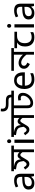

<svg xmlns="http://www.w3.org/2000/svg" viewBox="2132 -3084 962 5267"><g transform="rotate(-90 2613.5 -451.0)"><path d="M288 -545Q386 -545 433 -502Q480 -459 480 -365V0H416L399 -76H395Q372 -47 347.5 -27.5Q323 -8 291.5 1Q260 10 215 10Q167 10 128.5 -7Q90 -24 68 -59.5Q46 -95 46 -149Q46 -229 109 -272.5Q172 -316 303 -320L394 -323V-355Q394 -422 365 -448Q336 -474 283 -474Q241 -474 203 -461.5Q165 -449 132 -433L105 -499Q140 -518 188 -531.5Q236 -545 288 -545ZM314 -259Q214 -255 175.5 -227Q137 -199 137 -148Q137 -103 164.5 -82Q192 -61 235 -61Q303 -61 348 -98.5Q393 -136 393 -214V-262Z M1253 -622V-551H1148V0H1071V-353L1094 -290Q1063 -331 1040.5 -353Q1018 -375 997 -375Q983 -375 971 -367Q959 -359 944 -336.5Q929 -314 904 -268Q877 -219 855 -187.5Q833 -156 808.5 -141.5Q784 -127 749 -127Q722 -127 697.5 -138Q673 -149 648.5 -174.5Q624 -200 596 -244L657 -281Q684 -233 702 -218Q720 -203 741 -203Q758 -203 773.5 -213.5Q789 -224 807.5 -250Q826 -276 850 -321L873 -354Q899 -408 923 -428.5Q947 -449 976 -449Q1009 -449 1035.5 -430.5Q1062 -412 1097 -374L1077 -373Q1073 -396 1072 -416.5Q1071 -437 1071 -458V-551H551V-622ZM832 -271Q822 -339 811.5 -379Q801 -419 775 -441Q750 -464 707 -475.5Q664 -487 599 -495L614 -571L668 -551Q725 -542 763 -528Q801 -514 824.5 -491.5Q848 -469 860 -436Q872 -403 876 -356Z M1416 -536V0H1328V-536ZM1373 -737Q1393 -737 1408.5 -723.5Q1424 -710 1424 -681Q1424 -653 1408.5 -639Q1393 -625 1373 -625Q1351 -625 1336 -639Q1321 -653 1321 -681Q1321 -710 1336 -723.5Q1351 -737 1373 -737Z M2193 -622V-551H2088V0H2011V-353L2034 -290Q2003 -331 1980.5 -353Q1958 -375 1937 -375Q1923 -375 1911 -367Q1899 -359 1884 -336.5Q1869 -314 1844 -268Q1817 -219 1795 -187.5Q1773 -156 1748.5 -141.5Q1724 -127 1689 -127Q1662 -127 1637.5 -138Q1613 -149 1588.5 -174.5Q1564 -200 1536 -244L1597 -281Q1624 -233 1642 -218Q1660 -203 1681 -203Q1698 -203 1713.5 -213.5Q1729 -224 1747.5 -250Q1766 -276 1790 -321L1813 -354Q1839 -408 1863 -428.5Q1887 -449 1916 -449Q1949 -449 1975.5 -430.5Q2002 -412 2037 -374L2017 -373Q2013 -396 2012 -416.5Q2011 -437 2011 -458V-551H1491V-622ZM1772 -271Q1762 -339 1751.5 -379Q1741 -419 1715 -441Q1690 -464 1647 -475.5Q1604 -487 1539 -495L1554 -571L1608 -551Q1665 -542 1703 -528Q1741 -514 1764.5 -491.5Q1788 -469 1800 -436Q1812 -403 1816 -356Z M2760 -622V-551H2355V-205Q2355 -161 2360 -143Q2365 -125 2372 -117Q2390 -96 2427 -96Q2466 -96 2501 -115Q2536 -134 2562 -162Q2591 -193 2606.5 -228Q2622 -263 2622 -299Q2622 -331 2606 -347.5Q2590 -364 2553 -364Q2541 -364 2527 -362Q2513 -360 2500 -357L2489 -428Q2508 -433 2528.5 -436Q2549 -439 2572 -439Q2609 -439 2638 -425Q2667 -411 2683.5 -381Q2700 -351 2700 -303Q2700 -244 2671 -188.5Q2642 -133 2598 -95Q2561 -63 2517.5 -43.5Q2474 -24 2422 -24Q2385 -24 2358.5 -35Q2332 -46 2315 -63Q2299 -82 2288.5 -109Q2278 -136 2278 -191V-551H2173V-622ZM2578 -622Q2577 -663 2558.5 -681Q2540 -699 2498 -699H2404Q2339 -699 2303.5 -708Q2268 -717 2243 -736Q2216 -756 2202.5 -787.5Q2189 -819 2189 -859Q2189 -872 2190.5 -884.5Q2192 -897 2194 -912L2268 -907Q2266 -896 2265 -887.5Q2264 -879 2264 -869Q2264 -847 2268.5 -830Q2273 -813 2283 -802Q2297 -786 2323.5 -778.5Q2350 -771 2399 -771H2477Q2530 -771 2561 -763Q2592 -755 2614 -734Q2631 -718 2640 -690.5Q2649 -663 2650 -622Z M3042 -546Q3111 -546 3160.5 -516Q3210 -486 3236.5 -431.5Q3263 -377 3263 -304V-251H2896Q2898 -160 2942.5 -112.5Q2987 -65 3067 -65Q3118 -65 3157.5 -74.5Q3197 -84 3239 -102V-25Q3198 -7 3158 1.5Q3118 10 3063 10Q2987 10 2928.5 -21Q2870 -52 2837.5 -113.5Q2805 -175 2805 -264Q2805 -352 2834.5 -415Q2864 -478 2917.5 -512Q2971 -546 3042 -546ZM3041 -474Q2978 -474 2941.5 -433.5Q2905 -393 2898 -321H3171Q3171 -367 3157 -401Q3143 -435 3114.5 -454.5Q3086 -474 3041 -474Z M3928 -622V-551H3823V0H3746V-243L3762 -187Q3729 -233 3690 -270Q3651 -307 3610 -329Q3569 -351 3530 -351Q3493 -351 3467.5 -331.5Q3442 -312 3442 -274Q3442 -244 3463 -222.5Q3484 -201 3528 -184L3490 -113Q3429 -138 3394.5 -180.5Q3360 -223 3360 -277Q3360 -326 3383.5 -358.5Q3407 -391 3443.5 -407Q3480 -423 3518 -423Q3570 -423 3613 -405Q3656 -387 3693.5 -356Q3731 -325 3765 -284L3751 -280Q3748 -303 3747 -325.5Q3746 -348 3746 -371V-551H3304V-622Z M4219 10Q4101 10 4036 -57Q3971 -124 3971 -245Q3971 -325 4000 -380.5Q4029 -436 4083 -465H3924V-537H4376V-465H4263Q4169 -465 4115.5 -411.5Q4062 -358 4062 -252Q4062 -165 4105 -114.5Q4148 -64 4228 -64Q4265 -64 4299 -73.5Q4333 -83 4365 -99V-21Q4336 -5 4301 2.5Q4266 10 4219 10Z M4581 -536V0H4493V-536ZM4538 -737Q4558 -737 4573.5 -723.5Q4589 -710 4589 -681Q4589 -653 4573.5 -639Q4558 -625 4538 -625Q4516 -625 4501 -639Q4486 -653 4486 -681Q4486 -710 4501 -723.5Q4516 -737 4538 -737Z M4954 -545Q5052 -545 5099 -502Q5146 -459 5146 -365V0H5082L5065 -76H5061Q5038 -47 5013.5 -27.5Q4989 -8 4957.5 1Q4926 10 4881 10Q4833 10 4794.5 -7Q4756 -24 4734 -59.5Q4712 -95 4712 -149Q4712 -229 4775 -272.5Q4838 -316 4969 -320L5060 -323V-355Q5060 -422 5031 -448Q5002 -474 4949 -474Q4907 -474 4869 -461.5Q4831 -449 4798 -433L4771 -499Q4806 -518 4854 -531.5Q4902 -545 4954 -545ZM4980 -259Q4880 -255 4841.5 -227Q4803 -199 4803 -148Q4803 -103 4830.5 -82Q4858 -61 4901 -61Q4969 -61 5014 -98.5Q5059 -136 5059 -214V-262Z"/></g></svg>

Font: bangla115
Style: Regular
Weight: 400
Designer: Jelle Bosma - Monotype Design Team
Foundry: Monotype Imaging Inc.
Version: Version 2.003